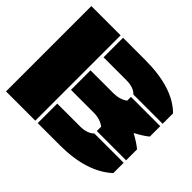

<svg xmlns="http://www.w3.org/2000/svg" viewBox="-159 -907 1114 1114"><g transform="rotate(45 397.5 -350.0)"><path d="M9.8 0V-700.2H250V0ZM270 0V-160.2H457Q515.1 -160.2 544.9 -189.9H785.2V-105Q670.4 0 452.1 0ZM270 -272.9V-433.1H457Q508.8 -433.1 544.9 -459V-490.2H785.2V-404.8Q756.3 -380.4 704.1 -353Q757.8 -323.2 785.2 -299.8V-210H544.9V-246.1Q507.3 -272.9 457 -272.9ZM270 -540V-700.2H452.1Q680.2 -700.2 785.2 -595.2V-509.8H544.9Q517.6 -540 457 -540Z"/></g></svg>

Font: Nastup Basic
Style: Regular
Weight: 400
Designer: Maksym Kobuzan
Foundry: Zakznak
Version: Version 1.020;FEAKit 1.0